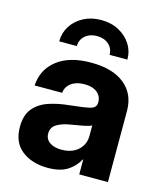

<svg xmlns="http://www.w3.org/2000/svg" viewBox="-111 -817 775 910"><g transform="rotate(15 276.5 -362.5)"><path d="M208.5 8.8Q131.3 8.8 81.3 -29.8Q31.2 -68.4 31.2 -145.5Q31.2 -203.6 59.1 -236.6Q86.9 -269.5 132.8 -284.7Q178.7 -299.8 232.4 -304.7Q303.2 -312 331.5 -319.3Q359.9 -326.7 359.9 -351.6V-355Q359.9 -383.3 337.4 -401.4Q314.9 -419.4 275.4 -419.4Q235.4 -419.4 210.4 -400.9Q185.5 -382.3 183.1 -352.5H47.9Q52.7 -432.1 113.3 -479.2Q173.8 -526.4 279.8 -526.4Q385.7 -526.4 443.8 -479.2Q502 -432.1 502 -349.6V0H361.3V-72.8H359.4Q338.9 -35.2 303.2 -13.2Q267.6 8.8 208.5 8.8ZM248.5 -91.3Q300.3 -91.3 330.6 -118.9Q360.8 -146.5 360.8 -188.5V-240.2Q348.6 -233.4 320.3 -227.8Q292 -222.2 257.3 -216.8Q220.2 -210.9 194.6 -195.6Q168.9 -180.2 168.9 -149.4Q168.9 -122.1 190.7 -106.7Q212.4 -91.3 248.5 -91.3ZM273.4 -733.9Q322.3 -733.9 359.9 -713.9Q397.5 -693.8 419.2 -660.2Q440.9 -626.5 440.9 -584.5H353.5Q353.5 -615.7 331.3 -635.5Q309.1 -655.3 273.4 -655.3Q238.3 -655.3 215.6 -635.5Q192.9 -615.7 192.9 -584.5H106.4Q106.4 -626.5 127.9 -660.2Q149.4 -693.8 187.3 -713.9Q225.1 -733.9 273.4 -733.9Z"/></g></svg>

Font: Inter Display
Style: Bold
Weight: 700
Designer: Rasmus Andersson
Foundry: rsms
Version: Version 4.001;git-9221beed3